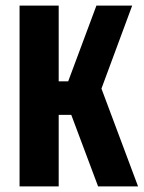

<svg xmlns="http://www.w3.org/2000/svg" viewBox="-20 -667 514 687"><path d="M453 -647 343 -350 474 0H331L235 -256H190V0H50V-647H190V-376H224L325 -647Z"/></svg>

Font: Squada One
Style: Regular
Weight: 400
Version: Version 1.001